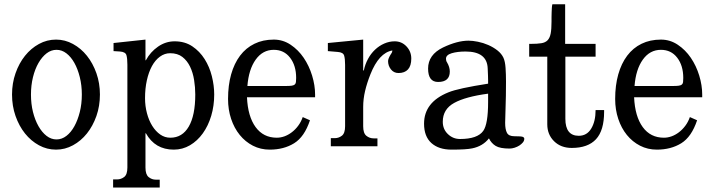

<svg xmlns="http://www.w3.org/2000/svg" viewBox="-20 -671 3281 881"><path d="M35.2 -237.3Q35.2 -289.1 51.3 -335Q67.4 -380.9 94.7 -415Q122.1 -449.2 158.7 -469.2Q195.3 -489.3 237.3 -489.3Q278.3 -489.3 314.9 -469.2Q351.6 -449.2 378.9 -415Q406.2 -380.9 422.4 -335Q438.5 -289.1 438.5 -237.3Q438.5 -184.6 422.4 -138.7Q406.2 -92.8 378.9 -58.6Q351.6 -24.4 314.9 -4.4Q278.3 15.6 237.3 15.6Q195.3 15.6 158.7 -4.4Q122.1 -24.4 94.7 -58.6Q67.4 -92.8 51.3 -138.7Q35.2 -184.6 35.2 -237.3ZM122.1 -237.3Q122.1 -194.3 131.3 -157.2Q140.6 -120.1 156.7 -91.8Q172.9 -63.5 193.8 -47.4Q214.8 -31.2 239.3 -31.2Q263.7 -31.2 284.7 -47.4Q305.7 -63.5 321.3 -91.8Q336.9 -120.1 346.2 -157.2Q355.5 -194.3 355.5 -237.3Q355.5 -279.3 346.2 -316.9Q336.9 -354.5 321.3 -382.3Q305.7 -410.2 284.7 -426.3Q263.7 -442.4 239.3 -442.4Q214.8 -442.4 193.8 -426.3Q172.9 -410.2 156.7 -382.3Q140.6 -354.5 131.3 -316.9Q122.1 -279.3 122.1 -237.3Z M647.5 -394.5H649.4Q669.9 -432.6 705.1 -457Q740.2 -481.4 781.2 -481.4Q828.1 -481.4 862.3 -458.5Q896.5 -435.5 918.9 -399.9Q941.4 -364.3 952.1 -321.3Q962.9 -278.3 962.9 -237.3Q962.9 -185.5 949.2 -139.6Q935.5 -93.8 910.6 -59.1Q885.7 -24.4 851.6 -4.4Q817.4 15.6 777.3 15.6Q691.4 15.6 649.4 -59.6H647.5V97.7Q647.5 129.9 662.1 141.6Q676.8 153.3 694.3 153.3H712.9V189.5H499V152.3H516.6Q535.2 152.3 549.8 141.1Q564.5 129.9 564.5 97.7V-374Q564.5 -403.3 560.1 -418Q555.7 -432.6 531.2 -434.6L501 -436.5V-473.6L647.5 -489.3ZM645.5 -220.7Q645.5 -184.6 654.3 -151.4Q663.1 -118.2 678.7 -93.3Q694.3 -68.4 715.3 -53.7Q736.3 -39.1 761.7 -39.1Q816.4 -39.1 846.2 -90.3Q876 -141.6 876 -237.3Q876 -270.5 870.6 -304.2Q865.2 -337.9 852.1 -365.2Q838.9 -392.6 816.9 -409.7Q794.9 -426.8 760.7 -426.8Q735.4 -426.8 713.9 -411.1Q692.4 -395.5 677.2 -367.7Q662.1 -339.8 653.8 -302.2Q645.5 -264.6 645.5 -220.7Z M1402.3 -119.1Q1377 -43 1329.6 -13.7Q1282.2 15.6 1217.8 15.6Q1175.8 15.6 1140.6 -2.4Q1105.5 -20.5 1080.1 -51.8Q1054.7 -83 1040.5 -125.5Q1026.4 -168 1026.4 -216.8Q1026.4 -279.3 1040.5 -329.6Q1054.7 -379.9 1081.5 -415.5Q1108.4 -451.2 1147.5 -470.2Q1186.5 -489.3 1236.3 -489.3Q1278.3 -489.3 1313.5 -465.8Q1348.6 -442.4 1373.5 -405.8Q1398.4 -369.1 1412.1 -324.2Q1425.8 -279.3 1425.8 -237.3V-224.6H1113.3Q1117.2 -136.7 1152.8 -87.9Q1188.5 -39.1 1250 -39.1Q1267.6 -39.1 1285.2 -45.4Q1302.7 -51.8 1318.8 -64Q1335 -76.2 1348.1 -93.8Q1361.3 -111.3 1369.1 -133.8ZM1338.9 -313.5Q1338.9 -370.1 1311 -406.2Q1283.2 -442.4 1236.3 -442.4Q1185.5 -442.4 1153.3 -397.5Q1121.1 -352.5 1115.2 -276.4H1291Q1308.6 -276.4 1318.4 -277.8Q1328.1 -279.3 1332.5 -283.2Q1336.9 -287.1 1337.9 -294.4Q1338.9 -301.8 1338.9 -313.5Z M1808.6 -335.9Q1787.1 -335.9 1773.9 -352.5Q1760.7 -369.1 1760.7 -390.6Q1760.7 -401.4 1772.5 -420.9Q1778.3 -428.7 1779.3 -433.1Q1780.3 -437.5 1780.3 -439.5Q1718.8 -428.7 1679.7 -330.1Q1664.1 -291 1655.3 -253.9Q1646.5 -216.8 1646.5 -180.7V-91.8Q1646.5 -59.6 1661.1 -47.9Q1675.8 -36.1 1694.3 -36.1H1711.9V0H1498V-37.1H1516.6Q1534.2 -37.1 1548.8 -48.3Q1563.5 -59.6 1563.5 -91.8V-373Q1563.5 -401.4 1559.1 -416Q1554.7 -430.7 1530.3 -432.6L1484.4 -436.5V-473.6L1646.5 -489.3V-347.7H1649.4Q1655.3 -376 1668.5 -400.4Q1681.6 -424.8 1700.7 -442.9Q1719.7 -460.9 1743.2 -471.2Q1766.6 -481.4 1791 -481.4Q1823.2 -481.4 1845.2 -458Q1867.2 -434.6 1867.2 -402.3Q1867.2 -369.1 1852.1 -352.5Q1836.9 -335.9 1808.6 -335.9Z M2223.6 -36.1Q2195.3 0 2146.5 9.8Q2120.1 15.6 2051.8 15.6Q1993.2 15.6 1959.5 -14.6Q1925.8 -44.9 1925.8 -103.5Q1925.8 -202.1 2037.1 -247.1Q2060.5 -256.8 2106 -266.6Q2151.4 -276.4 2219.7 -287.1V-300.8Q2219.7 -310.5 2219.2 -324.2Q2218.8 -337.9 2217.8 -357.4Q2214.8 -434.6 2116.2 -434.6Q2079.1 -434.6 2052.7 -426.8Q2026.4 -418.9 2026.4 -401.4Q2026.4 -391.6 2031.2 -384.8Q2043.9 -363.3 2043.9 -342.8Q2043.9 -294.9 1990.2 -294.9Q1944.3 -294.9 1944.3 -356.4Q1944.3 -419.9 2012.7 -453.1Q2078.1 -484.4 2129.9 -484.4Q2148.4 -484.4 2172.9 -479.5Q2197.3 -474.6 2220.7 -464.4Q2244.1 -454.1 2262.7 -439.5Q2281.2 -424.8 2290 -406.2Q2297.9 -388.7 2299.8 -359.4Q2301.8 -330.1 2301.8 -295.9Q2301.8 -228.5 2299.8 -176.3Q2297.9 -124 2297.9 -107.4Q2297.9 -77.1 2306.2 -61.5Q2314.5 -45.9 2339.8 -45.9Q2372.1 -45.9 2378.9 -43Q2385.7 -40 2385.7 -34.2Q2385.7 -25.4 2379.4 -17.6Q2373 -9.8 2363.3 -3.4Q2353.5 2.9 2341.3 6.8Q2329.1 10.7 2318.4 10.7Q2274.4 10.7 2254.4 -1.5Q2234.4 -13.7 2223.6 -36.1ZM2219.7 -241.2Q2116.2 -227.5 2064 -198.7Q2011.7 -169.9 2011.7 -112.3Q2011.7 -78.1 2035.2 -55.7Q2058.6 -33.2 2090.8 -33.2Q2170.9 -33.2 2197.3 -70.3Q2219.7 -101.6 2219.7 -203.1Z M2573.2 -651.4V-469.7H2712.9V-411.1H2574.2V-126Q2574.2 -47.9 2635.7 -47.9Q2672.9 -47.9 2692.9 -81.1Q2712.9 -114.3 2712.9 -166H2752V-158.2Q2752 -72.3 2714.8 -32.2Q2677.7 7.8 2603.5 7.8Q2553.7 7.8 2522.5 -22.9Q2491.2 -53.7 2491.2 -100.6V-411.1H2408.2V-469.7H2416Q2445.3 -469.7 2463.9 -472.7Q2482.4 -475.6 2492.7 -486.3Q2502.9 -497.1 2506.8 -517.1Q2510.7 -537.1 2510.7 -572.3Q2510.7 -581.1 2510.7 -591.8Q2510.7 -602.5 2511.2 -613.8Q2511.7 -625 2512.2 -634.8Q2512.7 -644.5 2514.6 -651.4Z M3178.7 -119.1Q3153.3 -43 3106 -13.7Q3058.6 15.6 2994.1 15.6Q2952.1 15.6 2917 -2.4Q2881.8 -20.5 2856.4 -51.8Q2831.1 -83 2816.9 -125.5Q2802.7 -168 2802.7 -216.8Q2802.7 -279.3 2816.9 -329.6Q2831.1 -379.9 2857.9 -415.5Q2884.8 -451.2 2923.8 -470.2Q2962.9 -489.3 3012.7 -489.3Q3054.7 -489.3 3089.8 -465.8Q3125 -442.4 3149.9 -405.8Q3174.8 -369.1 3188.5 -324.2Q3202.1 -279.3 3202.1 -237.3V-224.6H2889.6Q2893.6 -136.7 2929.2 -87.9Q2964.8 -39.1 3026.4 -39.1Q3043.9 -39.1 3061.5 -45.4Q3079.1 -51.8 3095.2 -64Q3111.3 -76.2 3124.5 -93.8Q3137.7 -111.3 3145.5 -133.8ZM3115.2 -313.5Q3115.2 -370.1 3087.4 -406.2Q3059.6 -442.4 3012.7 -442.4Q2961.9 -442.4 2929.7 -397.5Q2897.5 -352.5 2891.6 -276.4H3067.4Q3085 -276.4 3094.7 -277.8Q3104.5 -279.3 3108.9 -283.2Q3113.3 -287.1 3114.3 -294.4Q3115.2 -301.8 3115.2 -313.5Z"/></svg>

Font: Subtext
Style: Regular
Weight: 400
Designer: Christopher J. Fynn
Foundry: Christopher J. Fynn for DDC
Version: Version 1.000 preliminary